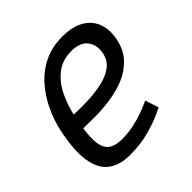

<svg xmlns="http://www.w3.org/2000/svg" viewBox="-142 -626 752 752"><g transform="rotate(-45 234.0 -250.0)"><path d="M357.7 -101.2 376 -45Q376 -45 348.2 -32Q320.5 -19 272.8 -5.5Q225.2 8 165 8L185.8 -58Q220.2 -58 250.8 -64.4Q281.3 -70.8 305.7 -79.6Q330 -88.3 343.8 -94.8Q357.7 -101.2 357.7 -101.2ZM40 -250H118.3Q103 -175.3 105 -133.5Q107 -91.7 127.2 -74.8Q147.5 -58 185.8 -58L165 8Q109 8 74.2 -18Q39.5 -44 30.2 -101Q21 -158 40 -250ZM304 -508Q362.3 -508 397.2 -487Q432 -466 444.8 -429.5Q457.7 -393 447.7 -347Q437.7 -301 410 -271Q382.3 -241 343.3 -224.5Q304.3 -208 259.9 -201.5Q215.5 -195 171 -195L94 -196L120.3 -260.2Q163.5 -258.2 205.3 -260.4Q247.2 -262.7 282.2 -271.2Q317.2 -279.8 341 -298.2Q364.8 -316.7 371 -347Q379.8 -387.8 359.4 -415.4Q339 -443 289.8 -443Q240.7 -443 206.1 -416.2Q171.5 -389.5 150.4 -345.5Q129.3 -301.5 118.3 -250H40Q50 -298 71.6 -344Q93.2 -390 125.7 -427Q158.2 -464 202.7 -486Q247.2 -508 304 -508Z"/></g></svg>

Font: Epunda Sans Light
Style: Italic
Weight: 300
Italic angle: -12.0243°
Designer: Simon Atzbach
Foundry: typofactur
Version: Version 2.204